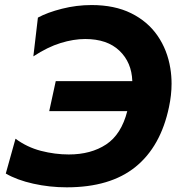

<svg xmlns="http://www.w3.org/2000/svg" viewBox="-20 -748 728 780"><path d="M251 13Q181.5 13 115.2 -1.8Q49 -16.5 3.5 -43L43 -184.5Q89.5 -150 146.2 -135.2Q203 -120.5 259.5 -120.5Q349.5 -120.5 411.2 -161.2Q473 -202 497 -296.5H180L206.5 -418.5H517.5Q515 -494.5 465.2 -542Q415.5 -589.5 326 -589.5Q279 -589.5 226.2 -573.2Q173.5 -557 115.5 -519L134 -676.5Q172.5 -697.5 231.8 -712.5Q291 -727.5 352 -727.5Q445.5 -727.5 512.8 -694.2Q580 -661 620 -603Q660 -545 672 -470.5Q677 -440 677 -408Q677 -362 666.5 -313Q633 -153 530.5 -70Q428 13 251 13Z"/></svg>

Font: Heraclito
Style: Bold Italic
Weight: 700
Italic angle: -12°
Designer: Kostas Bartsokas (font) & Cristiano Sobral (main changes)
Foundry: Kostas Bartsokas (font) & Cristiano Sobral (main changes)
Version: Version 1.00;July 8, 2020;FontCreator 13.0.0.2655 64-bit